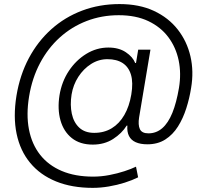

<svg xmlns="http://www.w3.org/2000/svg" viewBox="-20 -721 1010 934"><path d="M431.2 192.9Q329.6 192.9 252.7 161.6Q175.8 130.4 127 71.5Q78.1 12.7 60.8 -70.1Q43.5 -152.8 60.1 -255.4Q76.7 -356 120.1 -437.7Q163.6 -519.5 229.5 -578.6Q295.4 -637.7 379.6 -669.4Q463.9 -701.2 561.5 -701.2Q657.7 -701.2 728.8 -668Q799.8 -634.8 844.7 -577.4Q889.6 -520 906.5 -446.8Q923.3 -373.5 909.7 -293.5Q901.9 -243.2 886.2 -194.1Q870.6 -145 845.7 -105.5Q820.8 -65.9 784.2 -42.5Q747.6 -19 696.8 -19Q663.1 -19 640.4 -29.1Q617.7 -39.1 607.4 -59.6Q597.2 -80.1 599.6 -109.9H596.2Q572.8 -72.3 530.3 -44.9Q487.8 -17.6 431.2 -17.6Q369.1 -17.6 329.3 -49.3Q289.6 -81.1 274.2 -135.5Q258.8 -189.9 269.5 -257.8Q280.3 -323.7 314.9 -376Q349.6 -428.2 399.9 -459Q450.2 -489.7 507.3 -489.7Q558.1 -489.7 592 -467Q626 -444.3 637.7 -414.6H641.6L652.3 -479.5H711.9L656.7 -149.9Q650.9 -113.8 660.4 -93Q669.9 -72.3 702.1 -72.3Q740.2 -72.3 769.3 -97.4Q798.3 -122.6 818.4 -171.9Q838.4 -221.2 850.6 -293.5Q862.3 -363.8 849.1 -427.2Q835.9 -490.7 798.8 -540.3Q761.7 -589.8 701.4 -618.4Q641.1 -647 557.6 -647Q474.6 -647 401.6 -618.9Q328.6 -590.8 271 -538.8Q213.4 -486.8 174.8 -414.1Q136.2 -341.3 121.6 -252.4Q106.9 -163.6 120.8 -91.6Q134.8 -19.5 175 31.7Q215.3 83 280.3 110.6Q345.2 138.2 433.1 138.2Q472.2 138.2 511.7 130.6Q551.3 123 585.4 111.8Q619.6 100.6 641.6 89.8L651.9 141.6Q623.5 155.8 586.7 167.5Q549.8 179.2 509.8 186Q469.7 192.9 431.2 192.9ZM438.5 -74.7Q486.8 -74.7 523.7 -97.2Q560.5 -119.6 584.7 -161.4Q608.9 -203.1 618.7 -261.2Q628.4 -319.3 617.2 -357.2Q606 -395 576.9 -414.1Q547.9 -433.1 502.4 -433.1Q460 -433.1 423.1 -409.7Q386.2 -386.2 361.1 -347.4Q335.9 -308.6 328.1 -260.7Q320.3 -210.4 329.3 -168Q338.4 -125.5 365.5 -100.1Q392.6 -74.7 438.5 -74.7Z"/></svg>

Font: Inter Light
Style: Italic
Weight: 300
Italic angle: -9.3988°
Designer: Rasmus Andersson
Foundry: rsms
Version: Version 4.001;git-66647c0bb